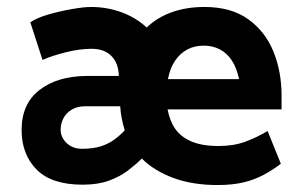

<svg xmlns="http://www.w3.org/2000/svg" viewBox="-20 -518 853 551"><path d="M788 -204H461Q467 -171 483 -148Q499 -125 529.5 -112Q560 -99 607 -99Q650 -99 683 -111Q716 -123 748 -142L786 -48Q764 -31 737 -16.5Q710 -2 678.5 5.5Q647 13 604 13Q532 13 477 -7.5Q422 -28 387 -63Q370 -46 347 -28.5Q324 -11 292.5 0.5Q261 12 217 12Q128 12 85 -31.5Q42 -75 42 -145Q42 -220 93 -259.5Q144 -299 226 -300H321V-301Q320 -337 299.5 -357.5Q279 -378 243 -378Q209 -378 169 -368Q129 -358 102 -346L67 -454Q86 -467 119 -476.5Q152 -486 186.5 -492Q221 -498 241 -498Q288 -498 329.5 -482.5Q371 -467 401 -439Q431 -468 473 -483Q515 -498 567 -498Q643 -498 692 -463Q741 -428 764.5 -370.5Q788 -313 788 -244ZM462 -291H666Q659 -324 645 -345Q631 -366 610.5 -376.5Q590 -387 565 -387Q538 -387 517.5 -376Q497 -365 482.5 -344Q468 -323 462 -291ZM325 -213H224Q202 -213 186 -203.5Q170 -194 162 -178.5Q154 -163 154 -145Q154 -131 162 -118.5Q170 -106 183.5 -98.5Q197 -91 215 -91Q247 -91 269 -98Q291 -105 307.5 -117Q324 -129 338 -144Q333 -160 329.5 -177.5Q326 -195 325 -213Z"/></svg>

Font: Catamaran Thin
Style: Bold
Weight: 700
Version: Version 2.000